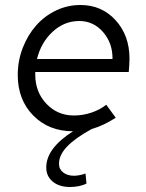

<svg xmlns="http://www.w3.org/2000/svg" viewBox="-20 -516 585 768"><path d="M347 0Q281 36 248.5 70Q216 104 216 139Q216 161 233 174Q250 187 276 187Q286 187 299 184.5Q312 182 322 178L326 218Q313 225 295.5 228.5Q278 232 260 232Q217 232 191 210.5Q165 189 165 154Q165 115 192 79Q219 43 272 9Q175 9 113 -54Q51 -117 51 -216Q51 -273 71 -324.5Q91 -376 124.5 -414Q158 -452 204 -474Q250 -496 302 -496Q387 -496 442.5 -435Q498 -374 498 -281Q498 -268 497 -255Q496 -242 495 -228H121V-218Q121 -148 165.5 -101Q210 -54 276 -54Q311 -54 345.5 -65.5Q380 -77 405 -97L443 -45Q418 -29 394.5 -18Q371 -7 347 0ZM297 -432Q237 -432 190.5 -389Q144 -346 128 -280H430Q431 -343 392.5 -387.5Q354 -432 297 -432Z"/></svg>

Font: Red Hat Text
Style: Italic
Weight: 400
Italic angle: -12°
Designer: Pentagram / MCKL
Foundry: Pentagram / MCKL
Version: Version 1.005; Red Hat Text Italic